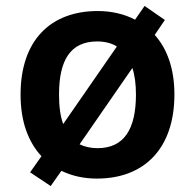

<svg xmlns="http://www.w3.org/2000/svg" viewBox="-20 -589 654 644"><path d="M565 -272C565 -358 541 -425 499 -472L533 -522L465 -569L433 -523C397 -542 354 -552 308 -552C148 -552 49 -452 49 -272C49 -182 74 -114 119 -65L81 -11L150 35L186 -16C221 1 261 10 305 10C465 10 565 -92 565 -272ZM178 -272C178 -387 216 -450 306 -450C332 -450 355 -444 372 -433L192 -173C182 -200 178 -233 178 -272ZM436 -272C436 -157 397 -92 307 -92C284 -92 263 -97 247 -105L424 -361C432 -337 436 -307 436 -272Z"/></svg>

Font: Noto Sans Bengali UI SemiBold
Style: Regular
Weight: 600
Designer: Jelle Bosma - Monotype Design Team
Foundry: Monotype Imaging Inc.
Version: Version 2.003